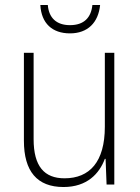

<svg xmlns="http://www.w3.org/2000/svg" viewBox="-20 -741 562 771"><path d="M382 -721H351C346 -671 318 -640 261 -640C206 -640 176 -670 172 -721H142C146 -647 190 -607 261 -607C332 -607 375 -650 382 -721ZM439 -529H401V-232C401 -91 340 -25 239 -25C158 -25 115 -73 115 -182V-529H76V-176C76 -53 129 10 235 10C330 10 379 -44 401 -103H404L408 0H439Z"/></svg>

Font: Noto Sans Lao SemiCondensed ExtraLight
Style: Regular
Weight: 200
Width: 4
Designer: Monotype Design Team
Foundry: Monotype Imaging Inc.
Version: Version 2.003